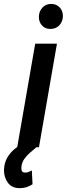

<svg xmlns="http://www.w3.org/2000/svg" viewBox="-77 -751 340 979"><path d="M213.4 -528.3 121.6 0H10.7L102.5 -528.3ZM121.1 -665Q121.6 -691.9 138.4 -711.2Q155.3 -730.5 182.6 -731Q210 -731.4 227.1 -713.4Q244.1 -695.3 243.7 -668.5Q243.2 -641.6 226.3 -622.8Q209.5 -604 181.6 -603.5Q154.8 -602.5 137.9 -620.4Q121.1 -638.2 121.1 -665ZM56.2 -28.8 107.9 0.5Q92.3 13.7 75.4 28.1Q58.6 42.5 46.4 60.3Q34.2 78.1 32.2 99.6Q30.8 110.4 33.9 119.4Q37.1 128.4 49.8 128.9Q58.6 129.9 67.6 126.2Q76.7 122.6 85.4 118.2L88.9 188.5Q74.7 198.2 58.1 203.4Q41.5 208.5 23.9 208.5Q-16.6 208.5 -37.1 180.4Q-57.6 152.3 -56.6 114.3Q-55.2 79.1 -39.6 52.2Q-23.9 25.4 1.5 5.6Q26.9 -14.2 56.2 -28.8Z"/></svg>

Font: Roboto Condensed Medium
Style: Italic
Weight: 500
Italic angle: -12°
Designer: Christian Robertson
Foundry: Google
Version: Version 3.0; 2020